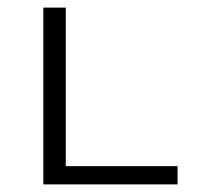

<svg xmlns="http://www.w3.org/2000/svg" viewBox="-20 -485 517 505"><path d="M153 -48H447V0H94V-465H153Z"/></svg>

Font: EauTestSC Semilight
Style: Regular
Weight: 300
Designer: Christian Thalmann (Catharsis Fonts)
Version: Version 0.001;PS 000.001;hotconv 1.0.88;makeotf.lib2.5.64775